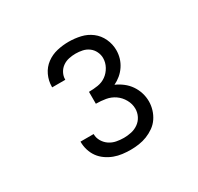

<svg xmlns="http://www.w3.org/2000/svg" viewBox="-119 -985 837 810"><g transform="rotate(-30 300.0 -580.0)"><path d="M302 -317Q282 -317 262 -319.5Q242 -322 223 -329Q204 -336 187 -348Q170 -360 158.5 -376Q147 -392 141 -411.5Q135 -431 135 -451Q135 -452 135 -452Q135 -452 135 -453H199Q199 -453 199 -452.5Q199 -452 199 -452Q199 -434 208.5 -418Q218 -402 233 -392Q248 -382 266 -378.5Q284 -375 302 -375Q320 -375 338.5 -379Q357 -383 372.5 -394Q388 -405 396.5 -422Q405 -439 405 -458Q405 -481 393 -502.5Q381 -524 361.5 -537.5Q342 -551 318.5 -555Q295 -559 271 -559V-617Q293 -617 315 -620.5Q337 -624 354.5 -636.5Q372 -649 383 -669Q394 -689 394 -711Q394 -727 386.5 -742.5Q379 -758 365.5 -768Q352 -778 335.5 -781.5Q319 -785 302 -785Q286 -785 269.5 -781.5Q253 -778 239.5 -768.5Q226 -759 218 -744Q210 -729 210 -713Q210 -712 210 -711.5Q210 -711 210 -711H146Q146 -712 146 -712.5Q146 -713 146 -714Q146 -743 158.5 -769.5Q171 -796 194 -813Q217 -830 245 -836.5Q273 -843 302 -843Q331 -843 359.5 -836.5Q388 -830 411 -812.5Q434 -795 446.5 -768Q459 -741 459 -712Q459 -692 453.5 -673.5Q448 -655 437 -638.5Q426 -622 411 -609.5Q396 -597 379 -589Q398 -581 415.5 -567.5Q433 -554 445 -536.5Q457 -519 463.5 -498.5Q470 -478 470 -456Q470 -436 464 -416Q458 -396 446.5 -379Q435 -362 418 -350Q401 -338 382 -330.5Q363 -323 342.5 -320Q322 -317 302 -317Z"/></g></svg>

Font: Iosevka Slab Light Extended
Style: Regular
Weight: 300
Width: 7
Monospace: yes
Designer: Belleve Invis
Foundry: Belleve Invis
Version: Version 11.1.0; ttfautohint (v1.8.3)